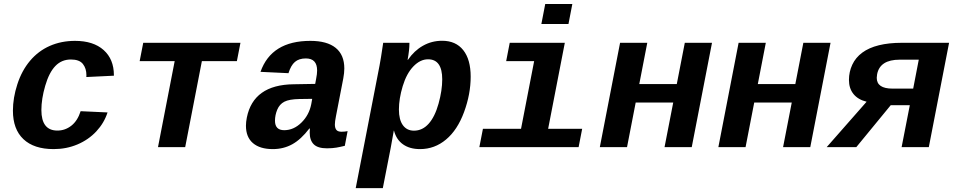

<svg xmlns="http://www.w3.org/2000/svg" viewBox="-20 -745 4841 972"><path d="M251.5 9.8Q151.9 9.8 98.6 -40.5Q45.4 -90.8 45.4 -184.6Q45.4 -249.5 67.9 -318.6Q90.3 -387.7 132.1 -437.3Q173.8 -486.8 231.9 -512.5Q290 -538.1 359.9 -538.1Q452.6 -538.1 504.6 -491.7Q556.6 -445.3 556.6 -364.3V-361.8L417 -355L417.5 -364.3Q417.5 -398.4 399.7 -421.1Q381.8 -443.8 338.9 -443.8Q292 -443.8 260.3 -410.9Q228.5 -377.9 209 -311Q189.5 -244.1 189.5 -188Q189.5 -84 270.5 -84Q309.6 -84 341.1 -108.6Q372.6 -133.3 388.2 -182.1L524.4 -175.8Q507.3 -122.6 467.8 -80.1Q428.2 -37.6 372.3 -13.9Q316.4 9.8 251.5 9.8Z M705.1 -528.3H1197.3L1179.2 -435.5H1002L917.5 0H779.8L864.3 -435.5H687Z M1361.3 9.8Q1295.9 9.8 1260.5 -20.5Q1225.1 -50.8 1225.1 -108.4Q1225.1 -127.4 1229.5 -149.4Q1262.7 -315.9 1466.3 -318.4L1575.7 -320.3L1580.6 -347.2Q1585.4 -370.6 1585.4 -388.2Q1585.4 -449.2 1528.3 -449.2Q1493.7 -449.2 1473.1 -431.6Q1452.6 -414.1 1440.4 -374.5L1298.8 -381.3Q1354 -538.1 1551.3 -538.1Q1635.7 -538.1 1679.4 -502.7Q1723.1 -467.3 1723.1 -398.4Q1723.1 -376 1717.8 -347.7L1680.7 -156.2Q1675.3 -129.4 1675.3 -114.7Q1675.3 -96.7 1682.9 -87.4Q1690.4 -78.1 1709 -78.1Q1724.6 -78.1 1739.7 -81.1L1725.6 -6.8Q1712.9 -3.9 1702.6 -1.5Q1692.4 1 1682.4 2.4Q1672.4 3.9 1661.1 4.9Q1649.9 5.9 1635.3 5.9Q1588.9 5.9 1568.4 -14.4Q1547.9 -34.7 1547.9 -74.2L1548.8 -94.2H1545.9Q1503.9 -39.1 1459.5 -14.6Q1415 9.8 1361.3 9.8ZM1560.5 -244.6 1495.1 -243.7Q1443.8 -242.7 1419.4 -230Q1395 -217.3 1383.5 -189.7Q1372.1 -162.1 1372.1 -133.8Q1372.1 -85.9 1418.9 -85.9Q1466.8 -85.9 1505.9 -124.3Q1544.9 -162.6 1555.7 -217.8Z M2052.7 -528.3V-524.4Q2052.7 -492.2 2043.5 -442.4H2045.4Q2076.7 -488.3 2121.1 -513.4Q2165.5 -538.6 2218.3 -538.6Q2287.6 -538.6 2325.2 -491.2Q2362.8 -443.8 2362.8 -356.9Q2362.8 -268.6 2329.3 -177.7Q2295.9 -86.9 2238 -38.6Q2180.2 9.8 2106.4 9.8Q2054.7 9.8 2020.8 -13.9Q1986.8 -37.6 1974.6 -83.5H1973.6L1958 3.4L1918 207.5H1780.8L1901.4 -413.1Q1907.2 -441.9 1919.9 -528.3ZM1999.5 -190.4Q1999.5 -139.2 2019.5 -111.3Q2039.6 -83.5 2075.7 -83.5Q2118.7 -83.5 2150.1 -118.7Q2181.6 -153.8 2200.2 -220.5Q2218.8 -287.1 2218.8 -343.3Q2218.8 -444.8 2147 -444.8Q2107.4 -444.8 2072.8 -408.9Q2038.1 -373 2018.8 -309.1Q1999.5 -245.1 1999.5 -190.4Z M2754.9 -92.8H2927.2L2909.2 0H2406.7L2424.8 -92.8H2617.7L2684.1 -435.5H2542.5L2560.5 -528.3H2839.4ZM2720.7 -623.5 2740.2 -724.6H2877.4L2857.9 -623.5Z M3584.5 -528.3 3481.9 0H3344.2L3388.2 -226.1H3198.2L3154.3 0H3016.6L3119.1 -528.3H3256.8L3216.3 -319.3H3406.2L3446.8 -528.3Z M4184.6 -528.3 4082 0H3944.3L3988.3 -226.1H3798.3L3754.4 0H3616.7L3719.2 -528.3H3856.9L3816.4 -319.3H4006.3L4046.9 -528.3Z M4489.3 -212.4 4314.9 0H4165L4367.2 -230Q4323.7 -240.7 4300.8 -269Q4277.8 -297.4 4277.8 -340.3Q4277.8 -381.3 4294.7 -417.5Q4311.5 -453.6 4345.2 -478.5Q4378.9 -503.4 4429.4 -515.9Q4480 -528.3 4543.9 -528.3H4784.7L4682.1 0H4544.4L4585.9 -212.4ZM4631.3 -442.9H4534.7Q4434.6 -442.9 4420.4 -369.1L4418.5 -351.1Q4418.5 -296.4 4498.5 -296.4H4603Z"/></svg>

Font: Liberation Mono
Style: Bold Italic
Weight: 700
Italic angle: -12°
Monospace: yes
Designer: Steve Matteson
Foundry: Ascender Corporation
Version: Version 2.1.5